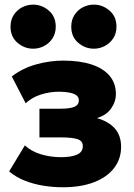

<svg xmlns="http://www.w3.org/2000/svg" viewBox="-20 -795 579 830"><path d="M252 14.5Q208 14.5 165.8 7.5Q123.5 0.5 86 -14.5Q48.5 -29.5 19.5 -54L87.5 -166.5Q115.5 -140.5 157 -128Q198.5 -115.5 244 -115.5Q289 -115.5 313.5 -126.8Q338 -138 338 -163.5Q338 -186 315 -193.5Q292 -201 244.5 -201H150.5V-325H239Q283.5 -325 302.2 -333.5Q321 -342 321 -361.5Q321 -374.5 310.8 -382.5Q300.5 -390.5 281.2 -394.5Q262 -398.5 235.5 -398.5Q194.5 -398.5 156.2 -386.2Q118 -374 91 -348.5L31 -464.5Q77.5 -500.5 136.8 -516.8Q196 -533 252.5 -533Q325.5 -533 376.5 -516Q427.5 -499 454.2 -466.8Q481 -434.5 481 -389Q481 -355 460.2 -325.8Q439.5 -296.5 399 -284.5Q450.5 -269.5 477 -239Q503.5 -208.5 503.5 -160Q503.5 -108.5 473.5 -69Q443.5 -29.5 387 -7.5Q330.5 14.5 252 14.5ZM123.5 -584.5Q85.5 -584.5 55.5 -610.2Q25.5 -636 25.5 -679.5Q25.5 -709 39.5 -730.5Q53.5 -752 75.8 -763.5Q98 -775 123.5 -775Q161 -775 191 -749.2Q221 -723.5 221 -679.5Q221 -650.5 207 -629.2Q193 -608 170.8 -596.2Q148.5 -584.5 123.5 -584.5ZM386 -584.5Q348 -584.5 318 -610.2Q288 -636 288 -679.5Q288 -709 302 -730.5Q316 -752 338.2 -763.5Q360.5 -775 386 -775Q423.5 -775 453.5 -749.2Q483.5 -723.5 483.5 -679.5Q483.5 -650.5 469.5 -629.2Q455.5 -608 433.2 -596.2Q411 -584.5 386 -584.5Z"/></svg>

Font: Geologica Roman ExtraBold
Style: Regular
Weight: 800
Designer: Sindre Bremnes, Frode Helland
Foundry: Monokrom Skriftforlag AS
Version: Version 1.010;gftools[0.9.28]